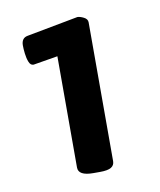

<svg xmlns="http://www.w3.org/2000/svg" viewBox="-57 -810 424 508"><g transform="rotate(-10 155.0 -556.0)"><path d="M154 -349Q114 -349 114 -371V-670L48 -659Q40 -659 36 -669Q32 -679 30.5 -692Q29 -705 29 -714Q29 -734 46 -737L184 -763Q191 -763 201 -758Q211 -753 211 -744V-371Q211 -360 202 -354.5Q193 -349 172 -349Z"/></g></svg>

Font: Asap ExtraBold
Style: Regular
Weight: 800
Designer: Pablo Cosgaya
Foundry: Omnibus-Type
Version: Version 3.001; ttfautohint (v1.8.4.7-5d5b)